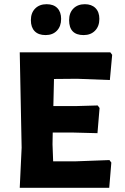

<svg xmlns="http://www.w3.org/2000/svg" viewBox="-20 -894 593 914"><path d="M202 -874Q235 -874 253 -855.5Q271 -837 271 -804Q271 -769 251 -748Q231 -727 197 -727Q163 -727 145 -745.5Q127 -764 127 -798Q127 -833 147.5 -853.5Q168 -874 202 -874ZM384 -874Q416 -874 434.5 -855.5Q453 -837 453 -804Q453 -769 432.5 -748Q412 -727 378 -727Q309 -727 309 -798Q309 -833 329.5 -853.5Q350 -874 384 -874ZM501 -132 510 -120 500 0H74L83 -191L74 -645H505L514 -633L503 -513L347 -519L237 -518L234 -389H340L445 -392L454 -380L444 -260L329 -263H231L230 -207L233 -126H339Z"/></svg>

Font: Alegreya Sans ExtraBold
Style: Regular
Weight: 800
Designer: Juan Pablo del Peral
Foundry: Huerta Tipografica
Version: Version 2.007